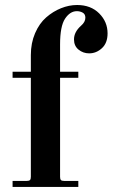

<svg xmlns="http://www.w3.org/2000/svg" viewBox="-20 -740 446 760"><path d="M290 -456.1V-432.1H217.8V-40Q217.8 -30.8 221.2 -27.3Q224.6 -23.9 233.9 -23.9H290V0H29.8V-23.9H85.9Q95.2 -23.9 98.6 -27.3Q102.1 -30.8 102.1 -40V-432.1H29.8V-456.1H102.1V-522Q102.1 -569.8 118.9 -608.6Q135.7 -647.5 162.8 -671.1Q189.9 -694.8 221.7 -707.5Q253.4 -720.2 285.2 -720.2Q339.4 -720.2 372.6 -687Q405.8 -653.8 405.8 -607.9Q405.8 -569.8 383.5 -549.3Q361.3 -528.8 333 -528.8Q309.1 -528.8 291 -543.5Q272.9 -558.1 272.9 -584Q272.9 -613.3 300.8 -638.2Q317.9 -652.8 317.9 -669.9Q317.9 -684.1 307.4 -689.9Q296.9 -695.8 284.2 -695.8Q257.3 -695.8 237.5 -666Q217.8 -636.2 217.8 -564V-456.1Z"/></svg>

Font: Flanker Steampunk
Style: Bold
Weight: 700
Designer: Alexey Kryukov, Leonardo Di Lena
Foundry: Alexey Kryukov, Leonardo Di Lena
Version: 1.210